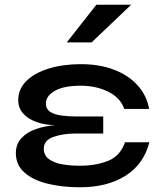

<svg xmlns="http://www.w3.org/2000/svg" viewBox="-20 -780 677 811"><path d="M318 11Q243 11 181.5 -4Q120 -19 83.5 -51Q47 -83 47 -133Q47 -171 70.5 -196.5Q94 -222 132 -235Q170 -248 213 -251Q170 -252 134.5 -264.5Q99 -277 78 -300.5Q57 -324 57 -357Q57 -404 91.5 -438Q126 -472 186 -490.5Q246 -509 322 -509Q398 -509 459 -486.5Q520 -464 559.5 -421.5Q599 -379 610 -320H505Q488 -368 436.5 -393Q385 -418 321 -418Q250 -418 212 -396.5Q174 -375 174 -343Q174 -319 192 -307.5Q210 -296 239.5 -292Q269 -288 303 -288H416V-216H300Q245 -216 205 -201.5Q165 -187 165 -152Q165 -124 186.5 -108Q208 -92 242.5 -86Q277 -80 318 -80Q385 -80 436.5 -100.5Q488 -121 508 -179H611Q587 -86 510 -37.5Q433 11 318 11ZM262 -601 387 -760H534L367 -601Z"/></svg>

Font: Syne SemiBold
Style: Regular
Weight: 600
Designer: Lucas Descroix
Foundry: Bonjour Monde
Version: Version 2.200; ttfautohint (v1.8.4)